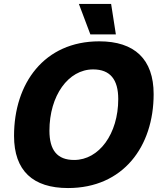

<svg xmlns="http://www.w3.org/2000/svg" viewBox="-20 -935 812 971"><path d="M437 -761H566L542 -915H379ZM324 16C603 16 757 -194 757 -459C757 -636 660 -726 482 -726C203 -726 51 -513 51 -248C51 -71 147 16 324 16ZM355 -126C269 -126 230 -176 230 -274C230 -451 325 -584 451 -584C537 -584 578 -533 578 -434C578 -258 481 -126 355 -126Z"/></svg>

Font: Geist ExtraBold
Style: Italic
Weight: 800
Italic angle: -12°
Designer: Basement.studio, Andrés Briganti, Mateo Zaragoza
Foundry: Basement.studio, Vercel, Andrés Briganti, Guido Ferreyra, Mateo Zaragoza
Version: Version 1.500